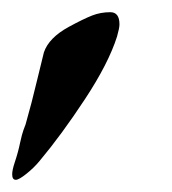

<svg xmlns="http://www.w3.org/2000/svg" viewBox="-58 -142 283 315"><path d="M-38 144Q-38 137 -34 125Q-28 107 -25 92Q-24 87 -22 79.5Q-20 72 -16 62Q-6 27 3 -11L14 -56Q22 -80 55 -98Q79 -111 93 -116.5Q107 -122 123 -122Q138 -122 138 -102Q138 -96 134 -82Q120 -38 81.5 20.5Q43 79 7 122Q-2 133 -14.5 143Q-27 153 -32 153Q-38 153 -38 144Z"/></svg>

Font: EB Garamond
Style: Bold Italic
Weight: 700
Italic angle: -17.2°
Designer: Georg Duffner and Octavio Pardo
Foundry: Georg Duffner
Version: Version 1.000